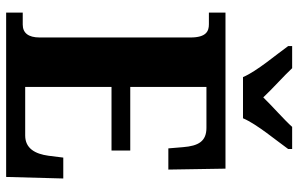

<svg xmlns="http://www.w3.org/2000/svg" viewBox="-193 -778 971 625"><g transform="rotate(90 292.5 -465.5)"><path d="M231 -771H365C384 -816 438 -880 465 -918V-931H393C372 -907 324 -865 297 -837C271 -865 224 -907 202 -931H130V-918C157 -880 212 -816 231 -771ZM21 0H556L561 -186H493L487 -138C481 -94 463 -62 421 -62H263V-343H470V-404H263V-652H396C440 -652 455 -626 459 -576L463 -528H532L529 -714H21V-660H59C81 -660 102 -652 102 -600V-109C102 -72 87 -54 60 -54H21Z"/></g></svg>

Font: Noto Serif Devanagari Condensed ExtraBold
Style: Regular
Weight: 800
Width: 3
Designer: Universal Thirst, Indian Type Foundry and the Monotype Design Team
Foundry: Monotype Imaging Inc.
Version: Version 2.004